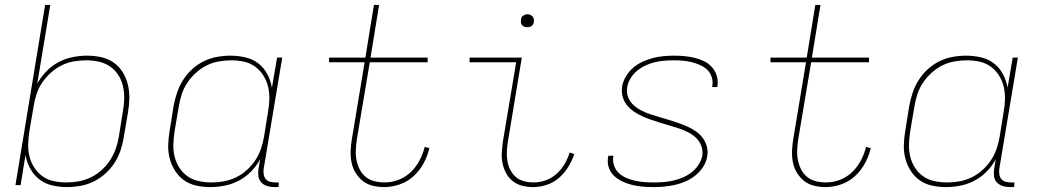

<svg xmlns="http://www.w3.org/2000/svg" viewBox="-20 -755 4240 783"><path d="M253 8Q222 8 192.5 1Q163 -6 140.5 -23.5Q118 -41 103.5 -67Q89 -93 84 -123L64 0H43L164 -735H185L132 -414Q147 -441 169 -464Q191 -487 218.5 -501.5Q246 -516 276 -522Q306 -528 335 -528Q364 -528 392 -522Q420 -516 442.5 -500.5Q465 -485 479.5 -462Q494 -439 501 -411.5Q508 -384 507.5 -355Q507 -326 502 -297L485 -197Q481 -170 472 -143Q463 -116 447.5 -91.5Q432 -67 409.5 -47Q387 -27 361.5 -14.5Q336 -2 308 3Q280 8 253 8ZM251 -11Q276 -11 301 -15.5Q326 -20 350 -31.5Q374 -43 394.5 -61.5Q415 -80 429.5 -102.5Q444 -125 452.5 -150Q461 -175 465 -200L481 -300Q486 -326 486.5 -352.5Q487 -379 481.5 -403.5Q476 -428 462.5 -449Q449 -470 428.5 -484Q408 -498 383 -503.5Q358 -509 331 -509Q306 -509 280.5 -504.5Q255 -500 231.5 -488.5Q208 -477 187.5 -458.5Q167 -440 152 -418Q137 -396 129 -371Q121 -346 117 -321L100 -221Q96 -195 95 -168.5Q94 -142 100 -117.5Q106 -93 119.5 -72Q133 -51 153 -36.5Q173 -22 198.5 -16.5Q224 -11 251 -11Z M838 8Q809 8 781 2Q753 -4 731 -19.5Q709 -35 694 -58.5Q679 -82 672 -109Q665 -136 666 -165Q667 -194 672 -223L688 -323Q693 -350 702 -377Q711 -404 726.5 -428.5Q742 -453 764 -473Q786 -493 811.5 -505.5Q837 -518 865 -523Q893 -528 920 -528Q951 -528 981 -521Q1011 -514 1033.5 -496.5Q1056 -479 1070 -453Q1084 -427 1089 -397L1110 -520H1131L1055 -65Q1054 -54 1055.5 -43.5Q1057 -33 1063.5 -25Q1070 -17 1080.5 -14Q1091 -11 1102 -11H1117L1116 8H1098Q1083 8 1069 3.5Q1055 -1 1045.5 -11Q1036 -21 1034 -35.5Q1032 -50 1034 -65L1041 -106Q1027 -79 1004.5 -56Q982 -33 954.5 -18.5Q927 -4 897 2Q867 8 838 8ZM843 -11Q868 -11 893 -15.5Q918 -20 942 -31.5Q966 -43 986.5 -61.5Q1007 -80 1021.5 -102Q1036 -124 1044.5 -149Q1053 -174 1057 -199L1073 -299Q1078 -325 1078.5 -351.5Q1079 -378 1073 -402.5Q1067 -427 1053.5 -448Q1040 -469 1020 -483.5Q1000 -498 975 -503.5Q950 -509 923 -509Q898 -509 872.5 -504.5Q847 -500 823.5 -488.5Q800 -477 779.5 -458.5Q759 -440 744 -417.5Q729 -395 721 -370Q713 -345 709 -320L692 -220Q688 -194 687 -167.5Q686 -141 692 -116.5Q698 -92 711.5 -71Q725 -50 745 -36Q765 -22 790.5 -16.5Q816 -11 843 -11Z M1547 8Q1523 8 1500 2.5Q1477 -3 1459.5 -17Q1442 -31 1430 -50.5Q1418 -70 1413.5 -93Q1409 -116 1410 -140Q1411 -164 1415 -188L1467 -501H1322V-520H1470L1505 -735H1526L1491 -520H1724V-501H1488L1435 -185Q1432 -164 1431 -143Q1430 -122 1434 -102Q1438 -82 1447 -64Q1456 -46 1471.5 -33.5Q1487 -21 1507.5 -16Q1528 -11 1549 -11Q1577 -11 1605 -21.5Q1633 -32 1655 -53Q1677 -74 1691 -101Q1705 -128 1712 -156L1731 -151Q1724 -120 1708 -90Q1692 -60 1667 -37Q1642 -14 1610 -3Q1578 8 1547 8Z M2154 8Q2131 8 2109.5 2.5Q2088 -3 2071.5 -16Q2055 -29 2044.5 -48Q2034 -67 2029.5 -88.5Q2025 -110 2026.5 -133Q2028 -156 2031 -179L2085 -501H1895V-520H2108L2051 -176Q2048 -156 2047 -136Q2046 -116 2049.5 -97Q2053 -78 2061.5 -61.5Q2070 -45 2084 -33Q2098 -21 2117 -16Q2136 -11 2156 -11Q2181 -11 2205 -19.5Q2229 -28 2249 -45.5Q2269 -63 2282.5 -86Q2296 -109 2303 -133L2322 -127Q2313 -100 2297.5 -74.5Q2282 -49 2259.5 -29.5Q2237 -10 2209 -1Q2181 8 2154 8ZM2130 -644Q2124 -644 2118.5 -646Q2113 -648 2109 -652.5Q2105 -657 2104.5 -663.5Q2104 -670 2105 -676Q2105 -681 2107.5 -685Q2110 -689 2114 -691.5Q2118 -694 2122 -695.5Q2126 -697 2131 -697Q2137 -697 2142.5 -694.5Q2148 -692 2152 -687.5Q2156 -683 2157 -676.5Q2158 -670 2157 -664Q2156 -659 2153.5 -655Q2151 -651 2147.5 -648.5Q2144 -646 2139.5 -645Q2135 -644 2130 -644Z M2644 8Q2622 8 2600 6Q2578 4 2557.5 -1Q2537 -6 2518 -15Q2499 -24 2484 -38Q2469 -52 2462.5 -72.5Q2456 -93 2460 -115L2461 -120H2482L2481 -116Q2478 -97 2484.5 -79Q2491 -61 2504 -49Q2517 -37 2534 -29.5Q2551 -22 2569.5 -18Q2588 -14 2607.5 -12.5Q2627 -11 2646 -11Q2666 -11 2685.5 -12.5Q2705 -14 2725 -18.5Q2745 -23 2764 -31Q2783 -39 2799.5 -51.5Q2816 -64 2828 -82Q2840 -100 2844 -120Q2847 -141 2840 -160Q2833 -179 2819 -192.5Q2805 -206 2787.5 -215Q2770 -224 2751 -230.5Q2732 -237 2712.5 -242.5Q2693 -248 2674 -254Q2655 -260 2636 -266.5Q2617 -273 2599 -281Q2581 -289 2564.5 -300.5Q2548 -312 2536 -327Q2524 -342 2519 -362Q2514 -382 2517 -403Q2521 -424 2533 -444Q2545 -464 2562.5 -479Q2580 -494 2601 -503.5Q2622 -513 2643 -518.5Q2664 -524 2686 -526Q2708 -528 2729 -528Q2751 -528 2772 -526Q2793 -524 2813.5 -519Q2834 -514 2852 -505Q2870 -496 2883.5 -481Q2897 -466 2903 -446Q2909 -426 2906 -405L2905 -400H2884L2885 -404Q2888 -423 2882.5 -440.5Q2877 -458 2864.5 -470Q2852 -482 2835.5 -489.5Q2819 -497 2801 -501.5Q2783 -506 2765 -507.5Q2747 -509 2728 -509Q2709 -509 2689.5 -507.5Q2670 -506 2651 -501.5Q2632 -497 2613.5 -488.5Q2595 -480 2579 -467Q2563 -454 2552 -436.5Q2541 -419 2538 -400Q2534 -379 2541 -360Q2548 -341 2562.5 -327.5Q2577 -314 2594.5 -305Q2612 -296 2631 -289.5Q2650 -283 2669.5 -277.5Q2689 -272 2708 -266Q2727 -260 2746 -253.5Q2765 -247 2783 -239Q2801 -231 2817 -220Q2833 -209 2845 -193.5Q2857 -178 2862.5 -158Q2868 -138 2864 -117Q2861 -96 2848 -75.5Q2835 -55 2816.5 -40Q2798 -25 2776.5 -15.5Q2755 -6 2732.5 -1Q2710 4 2688 6Q2666 8 2644 8Z M3347 8Q3323 8 3300 2.5Q3277 -3 3259.5 -17Q3242 -31 3230 -50.5Q3218 -70 3213.5 -93Q3209 -116 3210 -140Q3211 -164 3215 -188L3267 -501H3122V-520H3270L3305 -735H3326L3291 -520H3524V-501H3288L3235 -185Q3232 -164 3231 -143Q3230 -122 3234 -102Q3238 -82 3247 -64Q3256 -46 3271.5 -33.5Q3287 -21 3307.5 -16Q3328 -11 3349 -11Q3377 -11 3405 -21.5Q3433 -32 3455 -53Q3477 -74 3491 -101Q3505 -128 3512 -156L3531 -151Q3524 -120 3508 -90Q3492 -60 3467 -37Q3442 -14 3410 -3Q3378 8 3347 8Z M3838 8Q3809 8 3781 2Q3753 -4 3731 -19.5Q3709 -35 3694 -58.5Q3679 -82 3672 -109Q3665 -136 3666 -165Q3667 -194 3672 -223L3688 -323Q3693 -350 3702 -377Q3711 -404 3726.5 -428.5Q3742 -453 3764 -473Q3786 -493 3811.5 -505.5Q3837 -518 3865 -523Q3893 -528 3920 -528Q3951 -528 3981 -521Q4011 -514 4033.5 -496.5Q4056 -479 4070 -453Q4084 -427 4089 -397L4110 -520H4131L4055 -65Q4054 -54 4055.5 -43.5Q4057 -33 4063.5 -25Q4070 -17 4080.5 -14Q4091 -11 4102 -11H4117L4116 8H4098Q4083 8 4069 3.5Q4055 -1 4045.5 -11Q4036 -21 4034 -35.5Q4032 -50 4034 -65L4041 -106Q4027 -79 4004.5 -56Q3982 -33 3954.5 -18.5Q3927 -4 3897 2Q3867 8 3838 8ZM3843 -11Q3868 -11 3893 -15.5Q3918 -20 3942 -31.5Q3966 -43 3986.5 -61.5Q4007 -80 4021.5 -102Q4036 -124 4044.5 -149Q4053 -174 4057 -199L4073 -299Q4078 -325 4078.5 -351.5Q4079 -378 4073 -402.5Q4067 -427 4053.5 -448Q4040 -469 4020 -483.5Q4000 -498 3975 -503.5Q3950 -509 3923 -509Q3898 -509 3872.5 -504.5Q3847 -500 3823.5 -488.5Q3800 -477 3779.5 -458.5Q3759 -440 3744 -417.5Q3729 -395 3721 -370Q3713 -345 3709 -320L3692 -220Q3688 -194 3687 -167.5Q3686 -141 3692 -116.5Q3698 -92 3711.5 -71Q3725 -50 3745 -36Q3765 -22 3790.5 -16.5Q3816 -11 3843 -11Z"/></svg>

Font: Iosevka Thin Extended
Style: Italic
Weight: 100
Width: 7
Italic angle: -9°
Monospace: yes
Designer: Belleve Invis
Foundry: Belleve Invis
Version: Version 32.5.0; ttfautohint (v1.8.4)